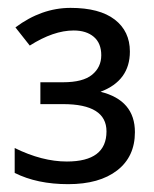

<svg xmlns="http://www.w3.org/2000/svg" viewBox="-20 -743 390 485"><path d="M308.1 -612.8Q308.1 -539.1 233.9 -511.2Q320.8 -489.7 320.8 -409.2Q320.8 -347.2 275.9 -312.5Q231 -277.8 152.3 -277.8Q73.7 -277.8 17.1 -306.2V-369.1Q86.4 -335 148.9 -335Q249 -335 249 -411.1Q249 -480 139.2 -480H82V-535.2H139.2Q189.5 -535.2 212.6 -554.2Q235.8 -573.2 235.8 -603.5Q235.8 -633.8 217 -649.9Q198.2 -666 166 -666Q115.2 -666 55.2 -627.9L19 -673.8Q85 -723.1 158.2 -723.1Q231.4 -723.1 269.8 -693.6Q308.1 -664.1 308.1 -612.8Z"/></svg>

Font: NotoSans
Style: Regular
Weight: 400
Designer: Monotype Design team
Foundry: Monotype Imaging Inc.
Version: Version 1.04